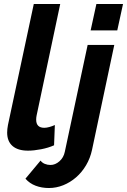

<svg xmlns="http://www.w3.org/2000/svg" viewBox="-20 -750 639 966"><path d="M226 196Q190 196 159.5 184.5Q129 173 108 149L184 58Q192 69 205.5 74.5Q219 80 234 80Q258 80 279 61.5Q300 43 306 14L421 -524H555L443 4Q434 46 413 81.5Q392 117 362.5 142.5Q333 168 298 182Q263 196 226 196ZM465 -730H599L570 -597H436ZM121 8Q70 8 43 -15.5Q16 -39 16 -83Q16 -92 17 -101Q18 -110 20 -121L150 -730H283L164 -168Q163 -163 162.5 -158Q162 -153 162 -148Q162 -107 203 -107Q214 -107 228.5 -111Q243 -115 256 -121L252 -19Q223 -6 186.5 1Q150 8 121 8Z"/></svg>

Font: PTCRaleway
Style: Bold Italic
Weight: 700
Italic angle: -12°
Designer: Matt McInerney, Pablo Impallari, Rodrigo Fuenzalida
Foundry: Matt McInerney, Pablo Impallari, Rodrigo Fuenzalida
Version: Version 3.000g; ttfautohint (v1.5) -l 8 -r 28 -G 28 -x 14 -D